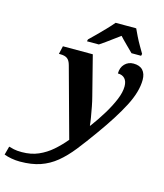

<svg xmlns="http://www.w3.org/2000/svg" viewBox="-310 -871 1038 1216"><g transform="rotate(15 209.0 -263.0)"><path d="M-64 240Q-92 240 -119.5 235Q-147 230 -168 222L-153 166Q-141 170 -120 174.5Q-99 179 -68 179Q-7 179 41 158Q89 137 128.5 102.5Q168 68 203 26L78 -430Q70 -460 54 -471.5Q38 -483 9 -483H-1L11 -536H207L273 -277Q280 -251 287 -214.5Q294 -178 299.5 -145Q305 -112 306 -95H309Q349 -149 381.5 -202.5Q414 -256 434 -304.5Q454 -353 454 -391Q454 -425 437.5 -442.5Q421 -460 392 -460Q392 -499 415 -522.5Q438 -546 472 -546Q513 -546 533.5 -523.5Q554 -501 554 -461Q554 -383 503.5 -286Q453 -189 365 -67Q311 9 265.5 66.5Q220 124 173 162.5Q126 201 69.5 220.5Q13 240 -64 240ZM153 -619Q173 -638 198.5 -663.5Q224 -689 250 -716Q276 -743 295 -766H430Q439 -746 452.5 -718.5Q466 -691 481.5 -664.5Q497 -638 508 -619L505 -606H442Q425 -623 398 -649.5Q371 -676 353 -696Q335 -683 312 -666Q289 -649 267 -633Q245 -617 228 -606H150Z"/></g></svg>

Font: Noto Serif
Style: Bold Italic
Weight: 700
Italic angle: -12°
Designer: Monotype Design Team
Foundry: Monotype Imaging Inc.
Version: Version 2.013